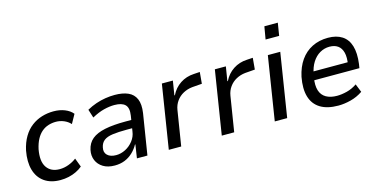

<svg xmlns="http://www.w3.org/2000/svg" viewBox="-72 -1077 2856 1449"><g transform="rotate(-15 1356.0 -352.5)"><path d="M254 9Q179 9 129.5 -26Q80 -61 62 -124.5Q44 -188 60 -274Q73 -334 99.5 -378.5Q126 -423 163 -451Q200 -479 244 -492.5Q288 -506 336 -506Q384 -506 423 -490.5Q462 -475 485 -447L446 -377Q425 -400 395 -412.5Q365 -425 333 -425Q302 -425 273.5 -416Q245 -407 221.5 -387Q198 -367 181 -335.5Q164 -304 154 -259Q137 -167 169.5 -119.5Q202 -72 270 -72Q305 -72 340 -85Q375 -98 402 -119L428 -50Q407 -32 379 -18.5Q351 -5 319.5 2Q288 9 254 9Z M679 9Q625 9 589 -13Q553 -35 537.5 -71.5Q522 -108 531 -152Q542 -204 578.5 -234Q615 -264 680 -277.5Q745 -291 840 -291H902L893 -229H834Q768 -229 724 -223Q680 -217 656.5 -199Q633 -181 626 -147Q617 -109 640.5 -86.5Q664 -64 709 -64Q746 -64 781.5 -82Q817 -100 842.5 -132.5Q868 -165 873 -205L892 -324Q901 -383 875.5 -408Q850 -433 792 -433Q754 -433 710 -422Q666 -411 615 -383L594 -449Q630 -469 666.5 -481.5Q703 -494 740.5 -500Q778 -506 814 -506Q876 -506 918 -487.5Q960 -469 978 -427.5Q996 -386 986 -318L935 0H853L869 -105H866Q848 -72 820 -45.5Q792 -19 757 -5Q722 9 679 9Z M1102 0 1181 -497H1267L1249 -386H1253Q1279 -439 1326 -470Q1373 -501 1433 -504L1480 -507L1472 -417L1395 -411Q1357 -407 1324.5 -389.5Q1292 -372 1270.5 -342Q1249 -312 1243 -274L1199 0Z M1516 0 1595 -497H1681L1663 -386H1667Q1693 -439 1740 -470Q1787 -501 1847 -504L1894 -507L1886 -417L1809 -411Q1771 -407 1738.5 -389.5Q1706 -372 1684.5 -342Q1663 -312 1657 -274L1613 0Z M2023 -615 2040 -714H2145L2129 -615ZM1930 0 2009 -497H2106L2027 0Z M2426 9Q2339 9 2285.5 -24Q2232 -57 2213.5 -120Q2195 -183 2212 -273Q2228 -347 2264.5 -399Q2301 -451 2356 -478.5Q2411 -506 2480 -506Q2546 -506 2589.5 -478Q2633 -450 2650 -394Q2667 -338 2656 -254L2651 -223H2279L2290 -289H2595L2574 -267Q2584 -327 2574.5 -364Q2565 -401 2539.5 -419.5Q2514 -438 2474 -438Q2434 -438 2399 -418Q2364 -398 2339.5 -359.5Q2315 -321 2305 -265L2301 -244Q2291 -183 2303.5 -143.5Q2316 -104 2350 -84.5Q2384 -65 2435 -65Q2471 -65 2512.5 -75.5Q2554 -86 2592 -112L2618 -47Q2574 -17 2523 -4Q2472 9 2426 9Z"/></g></svg>

Font: Nunito Sans 7pt SemiCondensed Medium
Style: Italic
Weight: 500
Width: 4
Italic angle: -9°
Designer: Vernon Adams
Foundry: Vernon Adams
Version: Version 3.101;gftools[0.9.27]